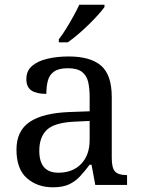

<svg xmlns="http://www.w3.org/2000/svg" viewBox="-20 -786 603 816"><path d="M205 10Q138 10 94 -29Q50 -68 50 -150Q50 -230 106.5 -268Q163 -306 278 -310L361 -313V-373Q361 -409 355 -436.5Q349 -464 329 -480Q309 -496 268 -496Q230 -496 210 -482Q190 -468 183.5 -443.5Q177 -419 177 -387Q135 -387 113.5 -401.5Q92 -416 92 -450Q92 -485 116.5 -506Q141 -527 182 -536.5Q223 -546 272 -546Q364 -546 409.5 -507Q455 -468 455 -373V-114Q455 -72 469 -57Q483 -42 517 -42H520V0H385L369 -86H361Q340 -58 320 -36.5Q300 -15 273.5 -2.5Q247 10 205 10ZM228 -52Q289 -52 325 -89.5Q361 -127 361 -191V-272L297 -269Q212 -265 179.5 -234.5Q147 -204 147 -145Q147 -52 228 -52ZM230 -619Q245 -638 261 -664Q277 -690 292 -717Q307 -744 317 -766H424V-756Q415 -743 397 -723Q379 -703 356.5 -681Q334 -659 311 -639.5Q288 -620 268 -606H230Z"/></svg>

Font: Noto Serif Toto
Style: Regular
Weight: 400
Designer: Monotype Design Team
Foundry: Monotype Imaging Inc.
Version: Version 2.001